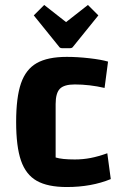

<svg xmlns="http://www.w3.org/2000/svg" viewBox="-20 -741 491 773"><path d="M45 -250Q45 -349 64.5 -405.5Q84 -462 128 -487Q172 -512 249 -512Q292 -512 340 -506.5Q388 -501 415 -493L401 -387Q340 -401 281 -401Q238 -401 221 -383.5Q204 -366 204 -322V-107Q229 -99 281 -99Q314 -99 345 -105Q376 -111 412 -124L426 -20Q348 12 249 12Q172 12 128 -13Q84 -38 64.5 -94.5Q45 -151 45 -250ZM246 -652 334 -721 376 -679 275 -554Q271 -547 262 -547H230Q221 -547 217 -554L116 -679L158 -721Z"/></svg>

Font: Changa SemiBold
Style: Regular
Weight: 600
Designer: Eduardo Rodriguez Tunni
Foundry: Eduardo Rodriguez Tunni
Version: Version 2.002; ttfautohint (v1.5) -l 8 -r 50 -G 150 -x 14 -H